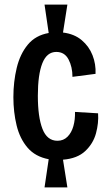

<svg xmlns="http://www.w3.org/2000/svg" viewBox="-20 -736 463 832"><path d="M173 76 191 -46Q133 -57 99.5 -96Q66 -135 52 -192.5Q38 -250 38 -315Q38 -382 52.5 -442Q67 -502 100.5 -542.5Q134 -583 191 -593L173 -716H272L253 -595Q302 -589 334 -562Q366 -535 381 -496.5Q396 -458 394 -416L294 -403Q294 -446 277 -478.5Q260 -511 224 -511Q183 -511 163.5 -462Q144 -413 144 -321Q144 -229 164 -177.5Q184 -126 229 -126Q255 -126 272.5 -143.5Q290 -161 298 -189.5Q306 -218 305 -251L405 -245Q408 -203 396 -158.5Q384 -114 349.5 -81.5Q315 -49 253 -44L272 76Z"/></svg>

Font: Bricolage Grotesque 10pt Condensed Medium
Style: Regular
Weight: 500
Width: 3
Designer: Mathieu Triay
Foundry: Atelier Triay
Version: Version 1.000; ttfautohint (v1.8.4.7-5d5b);gftools[0.9.32]